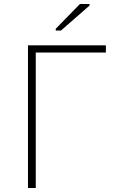

<svg xmlns="http://www.w3.org/2000/svg" viewBox="-20 -941 603 961"><path d="M259 -788H285L428 -913V-921H380L259 -797ZM120 0H159V-678H510V-714H120Z"/></svg>

Font: Noto Sans Mono SemiCondensed ExtraLight
Style: Regular
Weight: 200
Width: 4
Designer: Monotype Design Team
Foundry: Monotype Imaging Inc.
Version: Version 2.014